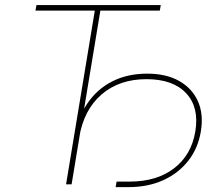

<svg xmlns="http://www.w3.org/2000/svg" viewBox="-20 -748 897 779"><path d="M124 -705.1 127.9 -727.5H632.3L628.4 -705.1H387.2L270.5 0H248L364.7 -705.1ZM449.2 11.2 453.1 -11.2H505.4Q616.2 -11.2 686.5 -65.4Q756.8 -119.6 772.5 -214.8Q788.6 -312.5 735.4 -369.6Q682.1 -426.8 574.2 -426.8Q463.9 -426.8 391.8 -364.5Q319.8 -302.2 301.3 -189.9H281.7Q294.9 -269.5 334 -327.6Q373 -385.7 434.8 -417.5Q496.6 -449.2 577.6 -449.2Q653.8 -449.2 706.5 -419.7Q759.3 -390.1 783 -337.4Q806.6 -284.7 794.9 -214.8Q783.7 -146.5 743.9 -95.7Q704.1 -44.9 642.1 -16.8Q580.1 11.2 501.5 11.2Z"/></svg>

Font: Inter 20pt Thin
Style: Italic
Weight: 250
Italic angle: -9.3988°
Version: Version 4.001;git-66647c0bb